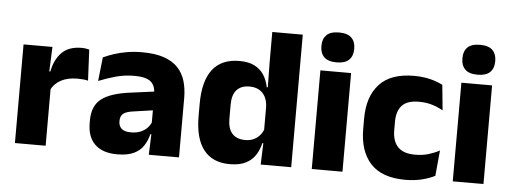

<svg xmlns="http://www.w3.org/2000/svg" viewBox="-48 -813 2531 953"><g transform="rotate(5 1218.0 -337.0)"><path d="M201 -276 159 -369H195Q207 -430 241.8 -464.8Q276.5 -499.5 340 -499.5Q351 -499.5 360.2 -498Q369.5 -496.5 378 -494.5L385.5 -340Q375 -343 361 -344.2Q347 -345.5 332.5 -345.5Q283.5 -345.5 250 -327.2Q216.5 -309 201 -276ZM51 0V-491.5H195L188.5 -334.5L204 -332.5V0Z M718 0 722.5 -123 719 -130.5V-284L718 -304Q718 -345 694 -364.5Q670 -384 613.5 -384Q564 -384 519.5 -371.5Q475 -359 435.5 -343L448.5 -461.5Q472 -472.5 501.2 -482.2Q530.5 -492 566 -498Q601.5 -504 642 -504Q706.5 -504 750 -489Q793.5 -474 819.5 -446.5Q845.5 -419 857 -380.8Q868.5 -342.5 868.5 -296.5V0ZM561.5 11.5Q488 11.5 450 -25.5Q412 -62.5 412 -131V-144.5Q412 -217 456.8 -251.8Q501.5 -286.5 599 -299L731 -316.5L740 -224.5L623 -207.5Q587.5 -203 573 -191Q558.5 -179 558.5 -155.5V-152Q558.5 -129.5 573 -116.2Q587.5 -103 619.5 -103Q647.5 -103 667.8 -111.5Q688 -120 701 -133.8Q714 -147.5 720.5 -164.5L742 -102.5H717Q709 -70.5 692.2 -44.5Q675.5 -18.5 644 -3.5Q612.5 11.5 561.5 11.5Z M1122 11.5Q1036 11.5 991.8 -45Q947.5 -101.5 947.5 -213V-273.5Q947.5 -387 992 -445Q1036.5 -503 1126.5 -503Q1170.5 -503 1200 -488.5Q1229.5 -474 1247.2 -447.5Q1265 -421 1272 -385H1313.5L1277.5 -286Q1276.5 -316.5 1265.5 -337.5Q1254.5 -358.5 1234.8 -369.8Q1215 -381 1187 -381Q1145 -381 1123 -356.5Q1101 -332 1101 -283V-212.5Q1101 -164 1123.2 -139.2Q1145.5 -114.5 1189 -114.5Q1212 -114.5 1230.2 -123Q1248.5 -131.5 1261.2 -146.5Q1274 -161.5 1280 -180.5L1317.5 -106.5H1274.5Q1267 -73.5 1249.5 -46.5Q1232 -19.5 1201 -4Q1170 11.5 1122 11.5ZM1275.5 0 1280 -124.5 1277.5 -150.5V-349.5V-371L1275.5 -513.5V-660.5H1427.5V0Z M1530 0V-491.5H1683V0ZM1606.5 -538Q1563.5 -538 1544 -557.8Q1524.5 -577.5 1524.5 -611V-614.5Q1524.5 -648 1544 -667.5Q1563.5 -687 1606.5 -687Q1648.5 -687 1668.2 -667.5Q1688 -648 1688 -614.5V-611Q1688 -577 1668.2 -557.5Q1648.5 -538 1606.5 -538Z M1997 13Q1880 13 1823.5 -48.5Q1767 -110 1767 -221.5V-272.5Q1767 -382 1823.5 -443.5Q1880 -505 1996.5 -505Q2026.5 -505 2052.5 -500.8Q2078.5 -496.5 2100.5 -489Q2122.5 -481.5 2139 -473L2151.5 -346.5Q2127 -360.5 2097.5 -369.8Q2068 -379 2031 -379Q1973 -379 1947 -351Q1921 -323 1921 -270V-227.5Q1921 -173.5 1948.5 -144.5Q1976 -115.5 2034.5 -115.5Q2071 -115.5 2100.2 -124.2Q2129.5 -133 2156 -147L2144 -20Q2118 -6 2080 3.5Q2042 13 1997 13Z M2232.5 0V-491.5H2385.5V0ZM2309 -538Q2266 -538 2246.5 -557.8Q2227 -577.5 2227 -611V-614.5Q2227 -648 2246.5 -667.5Q2266 -687 2309 -687Q2351 -687 2370.8 -667.5Q2390.5 -648 2390.5 -614.5V-611Q2390.5 -577 2370.8 -557.5Q2351 -538 2309 -538Z"/></g></svg>

Font: Anek Gujarati Medium
Style: Bold
Weight: 700
Version: Version 1.003